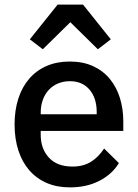

<svg xmlns="http://www.w3.org/2000/svg" viewBox="-20 -798 596 830"><path d="M282 12Q226 12 182 -7Q138 -26 107 -61.5Q76 -97 59.5 -147.5Q43 -198 43 -260Q43 -322 59.5 -372.5Q76 -423 107 -458.5Q138 -494 182 -513Q226 -532 282 -532Q339 -532 382.5 -512Q426 -492 455 -456.5Q484 -421 498.5 -374Q513 -327 513 -273V-232H156V-215Q156 -155 191.5 -116.5Q227 -78 293 -78Q341 -78 374 -99Q407 -120 430 -156L494 -93Q465 -45 410 -16.5Q355 12 282 12ZM282 -447Q254 -447 230.5 -437Q207 -427 190.5 -409Q174 -391 165 -366Q156 -341 156 -311V-304H398V-314Q398 -374 367 -410.5Q336 -447 282 -447ZM339 -778 459 -628 403 -585 284 -702 165 -585 109 -628 229 -778Z"/></svg>

Font: IBM Plex Sans Hebrew Medm
Style: Regular
Weight: 500
Designer: Mike Abbink, Paul van der Laan, Pieter van Rosmalen, Yanek Iontef
Foundry: Bold Monday
Version: Version 1.3